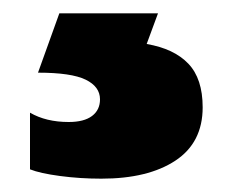

<svg xmlns="http://www.w3.org/2000/svg" viewBox="-20 -20 349 288"><path d="M25 234V149Q49 163 83 163Q106 163 118 154Q130 145 130 129Q130 110 108.5 99.5Q87 89 37 89L69 0H217L200 46Q241 53 262.5 75.5Q284 98 284 141Q284 194 243 221Q202 248 132 248Q100 248 70 244Q40 240 25 234Z"/></svg>

Font: Readiness
Style: Bold
Weight: 700
Designer: Katatrad Team
Foundry: CadsonDemak
Version: Version 1.00;January 16, 2020;FontCreator 12.0.0.2550 64-bit